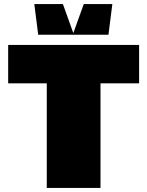

<svg xmlns="http://www.w3.org/2000/svg" viewBox="-20 -920 722 940"><path d="M661 -700V-512H472V0H209V-512H20V-700ZM530 -900 511 -750H167L148 -900H288L339 -758L390 -900Z"/></svg>

Font: Fivo Sans Modern ExtBlk
Style: Regular
Weight: 950
Designer: Alexander Slobzheninov
Foundry: Alexander Slobzheninov
Version: 1.0